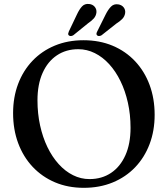

<svg xmlns="http://www.w3.org/2000/svg" viewBox="-20 -917 836 956"><path d="M395.9 -716.7Q475.6 -716.7 540.7 -689.4Q605.7 -662 652.6 -612.2Q699.4 -562.4 724.7 -494.6Q750 -426.7 750 -345.2Q750 -266 724.8 -199.5Q699.6 -133 653 -84.2Q606.3 -35.4 541.4 -8.6Q476.4 18.2 397.2 18.2Q318.6 18.2 254 -9.1Q189.4 -36.5 142.6 -86.3Q95.8 -136.1 70.5 -204.1Q45.2 -272.1 45.2 -353.6Q45.2 -432.8 70.2 -499.1Q95.3 -565.5 141.8 -614.3Q188.3 -663.1 252.8 -689.9Q317.3 -716.7 395.9 -716.7ZM630 -280.8Q630 -346.6 616.8 -405.6Q603.7 -464.6 579.9 -513.2Q556.2 -561.9 523.7 -597.5Q491.2 -633.1 452.1 -652.5Q413 -672 369.5 -672Q308.9 -672 263.2 -641.4Q217.5 -610.8 192.1 -553.9Q166.6 -497 166.6 -417.7Q166.6 -351.6 179.6 -292.5Q192.6 -233.3 216.2 -184.5Q239.8 -135.7 272.2 -100Q304.5 -64.2 343.5 -44.8Q382.4 -25.3 425.6 -25.3Q487 -25.3 532.9 -56.1Q578.8 -86.8 604.4 -144Q630 -201.2 630 -280.8ZM363.1 -845.1Q374.9 -870.4 388.3 -884.9Q401.8 -899.4 423.3 -897.2Q441.1 -895.5 451.5 -883.3Q461.8 -871 460.1 -854.6Q458.2 -838 447.2 -825.4Q436.1 -812.9 418.1 -800.8L345.4 -741.8Q340 -738.3 333.9 -737.6Q327.9 -736.9 323.3 -740.3Q318.7 -744.1 319.4 -749.3Q320.2 -754.4 322.8 -760.5ZM506.2 -845.1Q518.7 -870 532.7 -884.1Q546.6 -898.2 567.8 -895.4Q585.7 -892.9 595.6 -880.5Q605.4 -868 603.1 -851.4Q600.5 -835 589 -822.9Q577.4 -810.9 559 -799.4L485.7 -741.4Q480.1 -738.1 474.1 -737.6Q468 -737.1 463.8 -740.7Q459.5 -744.7 460.3 -749.9Q461.1 -755 464.3 -760.9Z"/></svg>

Font: Fraunces
Style: Regular
Weight: 900
Version: Version 1.000;[b76b70a41]